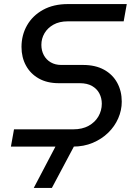

<svg xmlns="http://www.w3.org/2000/svg" viewBox="-20 -720 669 943"><path d="M33.6 0 48.8 -84.8H339.6Q384.2 -84.8 415.5 -102.2Q446.8 -119.6 463.4 -148.4Q480 -177.2 480 -210.6Q480 -237.8 468.2 -260.7Q456.4 -283.6 432.4 -297.5Q408.4 -311.4 371.8 -311.4H268.4Q211.4 -311.4 170.4 -334.6Q129.4 -357.8 107.5 -398.1Q85.6 -438.4 85.6 -489.2Q85.6 -548 113 -595.8Q140.4 -643.6 191.6 -671.8Q242.8 -700 313.6 -700H602.6L587.4 -615.2H313.2Q271.6 -615.2 242.7 -599Q213.8 -582.8 198.5 -556.7Q183.2 -530.6 183.2 -499.6Q183.2 -471.6 195.2 -449.1Q207.2 -426.6 229.3 -413.8Q251.4 -401 280.8 -401H387.6Q448.8 -401 491.2 -377.5Q533.6 -354 555.8 -313.2Q578 -272.4 578 -220.8Q578 -178.4 560.6 -138.7Q543.2 -99 511.3 -68Q479.4 -37 435.6 -18.5Q391.8 0 338.4 0ZM145.8 203 262.8 -20H353.4L234.8 203Z"/></svg>

Font: MuseoModerno Thin
Style: Italic
Weight: 100
Italic angle: -9°
Designer: Pablo Cosgaya, Héctor Gatti, Marcela Romero, and the Authors of The MuseoModerno Project.
Foundry: Omnibus-Type Team
Version: Version 1.003